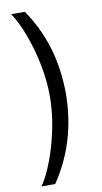

<svg xmlns="http://www.w3.org/2000/svg" viewBox="-102 -783 545 1028"><g transform="rotate(-10 170.5 -268.5)"><path d="M215.3 -522.5C239.1 -445 251.3 -360.7 252 -269.5C251.3 -179 239.1 -95.1 215.3 -17.6C191.6 59.9 156.9 132.2 111.3 199.2H37.1C59.2 166.7 80.1 124.5 99.6 72.8C119.1 21 134.9 -35 147 -95.2C159 -155.4 165 -213.5 165 -269.5C165 -325.5 159 -383.5 147 -443.4C134.9 -503.3 119.1 -559.1 99.6 -610.8C80.1 -662.6 59.2 -704.8 37.1 -737.3H111.3C156.9 -671.5 191.6 -599.9 215.3 -522.5Z"/></g></svg>

Font: Pretendard Variable
Style: Regular
Weight: 400
Designer: Base glyphs from Inter by Rasmus Andersson; Hangeul glyphs from Noto Sans CJK(Source Han Sans) by Jang Soo-young and Kan
Foundry: Kil Hyung-jin
Version: Version 1.309;Glyphs 3.2 (3225)